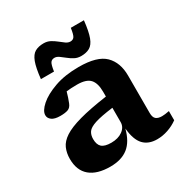

<svg xmlns="http://www.w3.org/2000/svg" viewBox="-170 -867 976 1015"><g transform="rotate(-30 318.0 -359.0)"><path d="M502 10.5Q449 10.5 419.5 -21Q390 -52.5 383.5 -123Q365.5 -53 324.5 -20.5Q283.5 12 215 12Q134.5 12 91.8 -24Q49 -60 49 -130.5Q49 -166.5 61.8 -195.5Q74.5 -224.5 109.2 -247.2Q144 -270 209 -288Q274 -306 379 -321V-350.5Q379 -403 356.5 -427.5Q334 -452 278 -452Q258 -452 242 -451Q226 -450 213 -448.5Q204 -415.5 192.5 -387Q184 -365 167 -358.8Q150 -352.5 120 -352.5Q85.5 -352.5 68.8 -364.8Q52 -377 52 -395.5Q52 -421.5 86.8 -452.5Q121.5 -483.5 184.5 -506Q247.5 -528.5 332 -528.5Q445 -528.5 490.5 -483.2Q536 -438 536 -358.5V-130Q536 -103.5 548.2 -93Q560.5 -82.5 584.5 -82.5Q601.5 -82.5 629 -88V-32Q601.5 -12 568.5 -0.8Q535.5 10.5 502 10.5ZM208 -160Q208 -126 225 -110.5Q242 -95 282.5 -95Q324.5 -95 351.8 -114.8Q379 -134.5 379 -165V-252.5Q304.5 -243 268 -231Q231.5 -219 219.8 -202Q208 -185 208 -160ZM480 -728.5Q473 -663 460.2 -629.2Q447.5 -595.5 426.2 -583.5Q405 -571.5 373.5 -571.5Q351.5 -571.5 333.8 -581Q316 -590.5 300.8 -603Q285.5 -615.5 272 -625Q258.5 -634.5 245.5 -634.5Q229 -634.5 221 -623Q213 -611.5 207.5 -572.5H127.5Q134.5 -638 147.2 -671.8Q160 -705.5 181.2 -717.5Q202.5 -729.5 234 -729.5Q256 -729.5 273.8 -720Q291.5 -710.5 306.8 -698Q322 -685.5 335.5 -676Q349 -666.5 362.5 -666.5Q378.5 -666.5 386.5 -678Q394.5 -689.5 400 -728.5Z"/></g></svg>

Font: Newsreader 6pt SemiBold
Style: Regular
Weight: 600
Designer: Hugues Gentile
Foundry: Production Type
Version: Version 1.003; ttfautohint (v1.8.3)